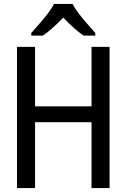

<svg xmlns="http://www.w3.org/2000/svg" viewBox="-20 -951 640 971"><path d="M534.2 0H442.9V-333H157.2V0H65.9V-713.9H157.2V-413.1H442.9V-713.9H534.2ZM461.9 -771H402.8Q361.3 -798.3 299.8 -861.8Q234.9 -795.4 196.8 -771H138.2V-784.2Q150.4 -798.3 167 -816.9Q234.9 -892.6 252.9 -931.2H347.2Q365.2 -892.6 433.1 -816.9L461.9 -784.2Z"/></svg>

Font: WenQuanYi Micro Hei Mono
Style: Regular
Weight: 400
Foundry: Ascender Corporation
Version: Version 0.2.0-beta